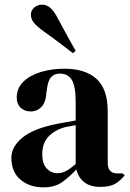

<svg xmlns="http://www.w3.org/2000/svg" viewBox="-20 -792 558 827"><path d="M166 15Q108 15 68.5 -18Q29 -51 29 -113Q29 -160 77 -199.5Q125 -239 228 -259Q244 -262 264 -265.5Q284 -269 306 -273V-352Q306 -420 289.5 -447.5Q273 -475 238 -475Q214 -475 200 -459.5Q186 -444 182 -406L180 -395Q178 -352 159 -332Q140 -312 112 -312Q86 -312 69 -328Q52 -344 52 -371Q52 -412 80.5 -440Q109 -468 156 -482Q203 -496 258 -496Q347 -496 395.5 -452.5Q444 -409 444 -311V-90Q444 -45 486 -45H508L517 -37Q498 -13 475.5 0Q453 13 412 13Q368 13 342.5 -7.5Q317 -28 309 -62Q279 -30 247.5 -7.5Q216 15 166 15ZM227 -46Q247 -46 264.5 -55.5Q282 -65 306 -85V-253Q296 -251 286 -249Q276 -247 263 -245Q217 -233 189.5 -204.5Q162 -176 162 -128Q162 -87 181 -66.5Q200 -46 227 -46ZM294 -563Q272 -580 242.5 -602.5Q213 -625 171 -655Q140 -677 126.5 -693.5Q113 -710 113 -729Q113 -747 127.5 -759.5Q142 -772 161 -772Q181 -772 197.5 -757.5Q214 -743 230 -711Q255 -664 273 -631.5Q291 -599 306 -573Z"/></svg>

Font: DM Serif Display
Style: Regular
Weight: 400
Designer: Colophon Foundry, Frank Grießhammer
Foundry: Colophon Foundry
Version: Version 5.200; ttfautohint (v1.8.3)